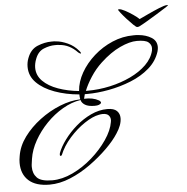

<svg xmlns="http://www.w3.org/2000/svg" viewBox="-53 -750 827 847"><g transform="rotate(-5 361.0 -326.0)"><path d="M718 -698Q723 -698 721 -696Q721 -695 705.5 -685Q690 -675 668 -661.5Q646 -648 624 -635Q602 -622 588 -615Q584 -613 578 -613Q574 -613 561.5 -625Q549 -637 534.5 -653Q520 -669 510 -682Q500 -695 500 -696Q502 -698 505 -698Q514 -698 531 -689Q548 -680 565.5 -668Q583 -656 592 -647Q607 -654 632.5 -666Q658 -678 682.5 -688Q707 -698 718 -698ZM133 46Q72 46 40.5 17.5Q9 -11 9 -61Q9 -75 12 -91Q19 -135 48 -174.5Q77 -214 119.5 -246Q162 -278 209.5 -297Q257 -316 300 -317Q299 -322 298.5 -328Q298 -334 298 -339Q239 -344 189.5 -362Q140 -380 110.5 -409.5Q81 -439 81 -480Q81 -500 88 -518Q102 -556 133.5 -569Q165 -582 196 -582Q201 -582 206.5 -582Q212 -582 217 -581Q240 -579 267.5 -566.5Q295 -554 315 -530Q321 -523 321 -520Q321 -518 319 -518Q317 -518 309 -524Q274 -561 229 -564Q225 -565 220 -565Q215 -565 209 -565Q186 -565 160 -554.5Q134 -544 122 -512Q118 -502 116 -492Q114 -482 114 -473Q114 -439 139 -414Q164 -389 206 -374Q248 -359 298 -354Q301 -395 323.5 -434.5Q346 -474 382.5 -506.5Q419 -539 464.5 -558.5Q510 -578 559 -578Q564 -578 570 -578Q576 -578 582 -577Q614 -574 637.5 -559.5Q661 -545 661 -517Q661 -509 658 -498Q645 -456 610 -425.5Q575 -395 527.5 -376Q480 -357 429 -347.5Q378 -338 334 -338H322L317 -318Q356 -320 382 -305Q390 -300 390 -294Q385 -283 361 -283Q333 -283 318.5 -292Q304 -301 301 -314Q261 -308 221.5 -285Q182 -262 149 -228Q116 -194 93.5 -154Q71 -114 65 -74Q64 -65 62.5 -56Q61 -47 61 -39Q61 -9 79 9.5Q97 28 146 28Q190 28 236.5 6Q283 -16 323.5 -51.5Q364 -87 392 -128Q420 -169 426 -206Q426 -208 426.5 -210.5Q427 -213 427 -214Q427 -227 419 -235.5Q411 -244 393 -244Q389 -244 385 -243.5Q381 -243 376 -242Q348 -237 312 -213Q276 -189 244.5 -153.5Q213 -118 197 -78Q193 -76 192 -76Q187 -76 190 -89Q200 -116 222.5 -146.5Q245 -177 275.5 -203.5Q306 -230 342 -247Q378 -264 415 -264Q444 -264 457 -251.5Q470 -239 470 -219Q470 -189 446 -153Q427 -123 392.5 -89Q358 -55 315 -24Q272 7 225 26.5Q178 46 133 46ZM328 -352H335Q386 -352 435.5 -363Q485 -374 527 -394Q569 -414 597.5 -442Q626 -470 634 -504Q635 -508 635 -515Q635 -530 622 -541Q609 -552 571 -552Q539 -552 496 -532Q453 -512 409 -471Q381 -445 360 -412.5Q339 -380 328 -352Z"/></g></svg>

Font: Luxurious Script
Style: Regular
Weight: 400
Designer: Robert E. Leuschke
Foundry: Robert E. Leuschke
Version: Version 1.010; ttfautohint (v1.8.3)